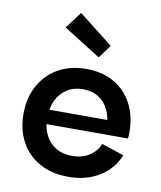

<svg xmlns="http://www.w3.org/2000/svg" viewBox="-92 -906 832 990"><g transform="rotate(10 324.5 -411.0)"><path d="M252 -833 431.5 -692.5 381 -623 186.5 -745.5ZM334 10.5Q246 10.5 182 -25Q118 -60.5 83.8 -123.8Q49.5 -187 49.5 -269.5Q49.5 -353 84.2 -417Q119 -481 181.8 -517.2Q244.5 -553.5 329 -553.5Q414 -553.5 475.8 -517.5Q537.5 -481.5 570.8 -417.5Q604 -353.5 604 -269.5Q604 -257.5 603.5 -250.2Q603 -243 602 -237.5H481.5Q482.5 -245.5 483 -254.8Q483.5 -264 483.5 -276.5Q483.5 -326.5 465.2 -365Q447 -403.5 412.8 -425.5Q378.5 -447.5 330 -447.5Q283 -447.5 247.8 -425.2Q212.5 -403 193 -363Q173.5 -323 173.5 -269.5Q173.5 -219.5 192.8 -181Q212 -142.5 247.8 -120.8Q283.5 -99 334 -99Q385.5 -99 422.5 -122.5Q459.5 -146 477 -186.5L593.5 -148Q564 -74.5 495.5 -32Q427 10.5 334 10.5ZM127 -237.5V-313H546.5L570 -237.5Z"/></g></svg>

Font: Hepta Slab ExtraLight SemiBold
Style: Regular
Weight: 600
Version: Version 1.102